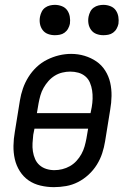

<svg xmlns="http://www.w3.org/2000/svg" viewBox="-20 -763 540 791"><path d="M202 8Q174 8 146.5 1.5Q119 -5 97.5 -20Q76 -35 61.5 -58Q47 -81 41 -107.5Q35 -134 35.5 -162.5Q36 -191 41 -219L62 -349Q66 -374 74.5 -398.5Q83 -423 97 -445.5Q111 -468 130.5 -486.5Q150 -505 174 -517Q198 -529 223 -535Q248 -541 273 -541Q302 -541 328.5 -533Q355 -525 377 -510Q399 -495 413.5 -472Q428 -449 434 -422.5Q440 -396 439.5 -367.5Q439 -339 434 -311L413 -181Q409 -156 401 -131.5Q393 -107 379 -84.5Q365 -62 345 -43.5Q325 -25 301.5 -13Q278 -1 252.5 3.5Q227 8 202 8ZM132 -297H353L358 -322Q361 -339 361.5 -356.5Q362 -374 359.5 -390.5Q357 -407 350.5 -422.5Q344 -438 331.5 -448.5Q319 -459 303 -463.5Q287 -468 269 -468Q253 -468 236.5 -464Q220 -460 205.5 -451Q191 -442 179.5 -429Q168 -416 159.5 -401Q151 -386 146.5 -370Q142 -354 139 -338ZM204 -62Q220 -62 236.5 -66Q253 -70 268 -78.5Q283 -87 295 -100Q307 -113 315.5 -128.5Q324 -144 328.5 -160Q333 -176 336 -192L343 -233H122L117 -208Q115 -191 114 -173.5Q113 -156 115.5 -139.5Q118 -123 124.5 -108Q131 -93 143 -82.5Q155 -72 171 -67Q187 -62 204 -62ZM406 -618Q391 -618 377.5 -623Q364 -628 355.5 -639.5Q347 -651 344.5 -665.5Q342 -680 345 -695Q347 -705 352 -715Q357 -725 366 -731.5Q375 -738 385.5 -740.5Q396 -743 406 -743Q421 -743 435 -737.5Q449 -732 457 -720.5Q465 -709 467.5 -694.5Q470 -680 468 -665Q466 -655 460.5 -645Q455 -635 446 -628.5Q437 -622 426.5 -620Q416 -618 406 -618ZM206 -618Q191 -618 177.5 -623Q164 -628 155.5 -639.5Q147 -651 144.5 -665.5Q142 -680 145 -695Q147 -705 152 -715Q157 -725 166 -731.5Q175 -738 185.5 -740.5Q196 -743 206 -743Q221 -743 235 -737.5Q249 -732 257 -720.5Q265 -709 267.5 -694.5Q270 -680 268 -665Q266 -655 260.5 -645Q255 -635 246 -628.5Q237 -622 226.5 -620Q216 -618 206 -618Z"/></svg>

Font: Iosevka Slab Oblique
Style: Regular
Weight: 400
Italic angle: -9°
Monospace: yes
Designer: Belleve Invis
Foundry: Belleve Invis
Version: Version 11.1.1; ttfautohint (v1.8.3)